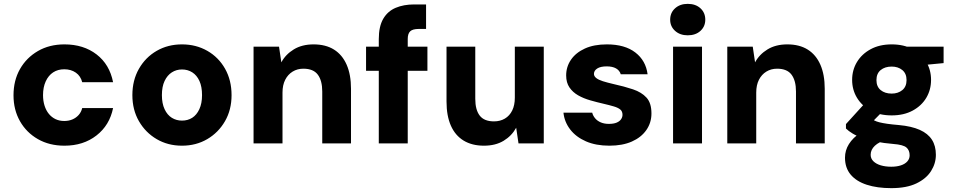

<svg xmlns="http://www.w3.org/2000/svg" viewBox="-20 -743 4961 995"><path d="M314 12Q236 12 176.5 -22Q117 -56 83.5 -115Q50 -174 50 -249Q50 -326 83.5 -385Q117 -444 176.5 -478.5Q236 -513 314 -513Q413 -513 480.5 -461Q548 -409 566 -317H406Q398 -349 373 -366.5Q348 -384 313 -384Q280 -384 255.5 -368Q231 -352 217 -321.5Q203 -291 203 -250Q203 -220 211 -195Q219 -170 233.5 -152.5Q248 -135 268 -125.5Q288 -116 313 -116Q336 -116 355 -124Q374 -132 387.5 -147Q401 -162 406 -183H566Q548 -94 480 -41Q412 12 314 12Z M923 12Q850 12 792 -22Q734 -56 700 -115Q666 -174 666 -250Q666 -327 700 -386.5Q734 -446 792 -479.5Q850 -513 923 -513Q996 -513 1054.5 -479.5Q1113 -446 1146.5 -386.5Q1180 -327 1180 -250Q1180 -174 1146 -115Q1112 -56 1054 -22Q996 12 923 12ZM923 -118Q953 -118 976 -132.5Q999 -147 1013 -177Q1027 -207 1027 -250Q1027 -294 1013.5 -323.5Q1000 -353 976.5 -368Q953 -383 923 -383Q894 -383 870.5 -368Q847 -353 833 -323.5Q819 -294 819 -250Q819 -207 833 -177Q847 -147 870.5 -132.5Q894 -118 923 -118Z M1294 0V-501H1426L1438 -420Q1460 -461 1502.5 -487Q1545 -513 1605 -513Q1668 -513 1711 -486Q1754 -459 1776.5 -407.5Q1799 -356 1799 -283V0H1650V-269Q1650 -325 1627 -356Q1604 -387 1552 -387Q1521 -387 1496.5 -372Q1472 -357 1458 -329.5Q1444 -302 1444 -263V0Z M1943 0V-540Q1943 -606 1966 -645.5Q1989 -685 2030.5 -702.5Q2072 -720 2126 -720H2188V-593H2150Q2119 -593 2106 -581Q2093 -569 2093 -541V0ZM1877 -376V-501H2195V-376Z M2488 12Q2426 12 2382.5 -14.5Q2339 -41 2316.5 -92Q2294 -143 2294 -217V-501H2443V-231Q2443 -174 2466 -144Q2489 -114 2540 -114Q2572 -114 2596.5 -128.5Q2621 -143 2634.5 -170.5Q2648 -198 2648 -237V-501H2798V0H2667L2655 -81Q2632 -39 2590 -13.5Q2548 12 2488 12Z M3138 12Q3068 12 3016.5 -10.5Q2965 -33 2935 -72Q2905 -111 2900 -159H3049Q3053 -143 3064.5 -129.5Q3076 -116 3094 -108.5Q3112 -101 3135 -101Q3160 -101 3175.5 -107.5Q3191 -114 3198.5 -125Q3206 -136 3206 -148Q3206 -166 3194.5 -175.5Q3183 -185 3161 -191.5Q3139 -198 3109 -205Q3074 -213 3039 -223Q3004 -233 2976 -249Q2948 -265 2931 -290Q2914 -315 2914 -352Q2914 -397 2939 -433.5Q2964 -470 3011 -491.5Q3058 -513 3125 -513Q3218 -513 3272.5 -471Q3327 -429 3336 -358H3197Q3191 -378 3172.5 -388.5Q3154 -399 3124 -399Q3092 -399 3075 -388Q3058 -377 3058 -360Q3058 -348 3070 -338.5Q3082 -329 3104.5 -322Q3127 -315 3157 -308Q3216 -295 3260.5 -280Q3305 -265 3330.5 -237Q3356 -209 3356 -155Q3356 -107 3329.5 -69Q3303 -31 3254.5 -9.5Q3206 12 3138 12Z M3468 0V-501H3618V0ZM3544 -560Q3504 -560 3478.5 -583Q3453 -606 3453 -641Q3453 -677 3478.5 -700Q3504 -723 3544 -723Q3585 -723 3610 -700Q3635 -677 3635 -641Q3635 -606 3610 -583Q3585 -560 3544 -560Z M3749 0V-501H3881L3893 -420Q3915 -461 3957.5 -487Q4000 -513 4060 -513Q4123 -513 4166 -486Q4209 -459 4231.5 -407.5Q4254 -356 4254 -283V0H4105V-269Q4105 -325 4082 -356Q4059 -387 4007 -387Q3976 -387 3951.5 -372Q3927 -357 3913 -329.5Q3899 -302 3899 -263V0Z M4599 232Q4526 232 4472 214.5Q4418 197 4388.5 162Q4359 127 4359 74Q4359 36 4379.5 3.5Q4400 -29 4438 -54.5Q4476 -80 4530 -98L4579 -21Q4535 -8 4513.5 12.5Q4492 33 4492 59Q4492 79 4506.5 93Q4521 107 4545 114Q4569 121 4599 121Q4627 121 4648.5 114Q4670 107 4682 93.5Q4694 80 4694 62Q4694 36 4677.5 21.5Q4661 7 4609 3Q4560 -1 4520.5 -9Q4481 -17 4450.5 -27.5Q4420 -38 4398.5 -51Q4377 -64 4364 -77V-100L4474 -221L4577 -189L4444 -54L4491 -130Q4501 -124 4511.5 -118.5Q4522 -113 4538 -109Q4554 -105 4578 -101.5Q4602 -98 4638 -95Q4704 -89 4746.5 -70Q4789 -51 4809.5 -19Q4830 13 4830 59Q4830 104 4805 143.5Q4780 183 4729 207.5Q4678 232 4599 232ZM4601 -145Q4537 -145 4491.5 -170Q4446 -195 4421 -236.5Q4396 -278 4396 -329Q4396 -380 4421 -421.5Q4446 -463 4492 -488Q4538 -513 4601 -513Q4664 -513 4710 -488Q4756 -463 4780.5 -421.5Q4805 -380 4805 -329Q4805 -278 4780.5 -236.5Q4756 -195 4710 -170Q4664 -145 4601 -145ZM4601 -258Q4634 -258 4656 -276Q4678 -294 4678 -328Q4678 -362 4656 -380Q4634 -398 4601 -398Q4566 -398 4544 -380Q4522 -362 4522 -328Q4522 -294 4544 -276Q4566 -258 4601 -258ZM4683 -398 4662 -501H4870V-416Z"/></svg>

Font: DM Sans 18pt Black
Style: Regular
Weight: 900
Designer: Colophon Foundry, Jonny Pinhorn
Foundry: Colophon Foundry
Version: Version 4.004;gftools[0.9.30]